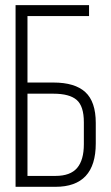

<svg xmlns="http://www.w3.org/2000/svg" viewBox="-20 -720 427 740"><path d="M40 0V-700.2H323.2V-658.2H85.9V-401.9H186Q268.6 -401.9 308.8 -365Q349.1 -328.1 349.1 -246.1V-167Q349.1 0 193.8 0ZM85.9 -42H193.8Q251 -42 277.1 -72.5Q303.2 -103 303.2 -164.1V-249Q303.2 -311 275.4 -335Q247.6 -358.9 186 -358.9H85.9Z"/></svg>

Font: Bebas Neue Book
Style: Regular
Weight: 400
Designer: Ryoichi Tsunekawa
Foundry: Ryoichi Tsunekawa
Version: Version 001.003